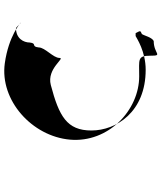

<svg xmlns="http://www.w3.org/2000/svg" viewBox="48 -794 725 860"><g transform="rotate(90 410.0 -364.5)"><path d="M293 -655C482 -655 565 -523 565 -412C565 -302 501 -267 361 -230C287 -211 240 -297 240 -269C240 -241 193 -204 193 -176C189 -140 175 -170 171 -136C171 -108 153 -74 106 -74C97 -81 82 -98 82 -95C82 -95 142 -41 264 -24C430 -1 591 -146 606 -316C621 -488 474 -626 322 -626C246 -626 230 -617 230 -676C230 -735 222 -691 164 -691C147 -682 141 -650 133 -638C115 -631 119 -630 129 -610H142C152 -615 211 -655 293 -655Z"/></g></svg>

Font: Hussar Przerywany
Style: Regular
Weight: 400
Foundry: Cannot Into Space Fonts
Version: Version 0.982